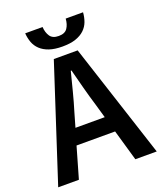

<svg xmlns="http://www.w3.org/2000/svg" viewBox="-154 -933 865 1029"><g transform="rotate(-20 279.0 -418.0)"><path d="M217 -348 194 -268H361L338 -348Q322 -400 307.5 -455Q293 -510 279 -564H275Q261 -509 247 -454.5Q233 -400 217 -348ZM-2 0 211 -654H347L560 0H438L387 -177H167L116 0ZM279 -701Q234 -701 203.5 -711.5Q173 -722 153.5 -740.5Q134 -759 125 -783.5Q116 -808 114 -836H213Q215 -804 229.5 -782.5Q244 -761 279 -761Q314 -761 328.5 -782.5Q343 -804 345 -836H444Q442 -808 433 -783.5Q424 -759 404.5 -740.5Q385 -722 354.5 -711.5Q324 -701 279 -701Z"/></g></svg>

Font: TT Toshiba Sans Medium
Style: Regular
Weight: 500
Designer: Paul D. Hunt
Foundry: Toshiba Corporation
Version: Version 2.020;PS 2.000;hotconv 1.0.86;makeotf.lib2.5.63406